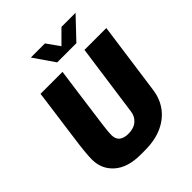

<svg xmlns="http://www.w3.org/2000/svg" viewBox="-244 -1024 1174 1174"><g transform="rotate(-45 342.5 -437.5)"><path d="M281 10Q171 10 110.5 -43Q50 -96 50 -180Q50 -192 51 -207Q52 -222 53.5 -242Q55 -262 58.5 -289Q62 -316 67 -353Q72 -390 78.5 -438Q85 -486 93.5 -547.5Q102 -609 112 -686H302Q287 -577 276.5 -500Q266 -423 259 -370.5Q252 -318 247.5 -285Q243 -252 241.5 -232.5Q240 -213 240 -201Q240 -166 261 -149.5Q282 -133 320 -133Q367 -133 395 -157.5Q423 -182 427 -221L492 -686H681L616 -218Q607 -149 569.5 -98Q532 -47 469 -18.5Q406 10 318 10ZM320 -750 227 -885H349L422 -782H389L492 -885H614L486 -750Z"/></g></svg>

Font: Chivo Medium ExtraBold
Style: Italic
Weight: 800
Italic angle: -8.05°
Version: Version 2.002